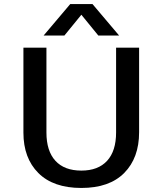

<svg xmlns="http://www.w3.org/2000/svg" viewBox="-20 -916 805 951"><path d="M96 0ZM96 -259V-680H210V-260Q210 -168 254.5 -119.5Q299 -71 383 -71Q466 -71 510.5 -119.5Q555 -168 555 -260V-680H669V-261Q669 -134 595.5 -59.5Q522 15 383 15Q244 15 170 -59Q96 -133 96 -259ZM467 -740 383 -843 299 -740H196L328 -896H438L570 -740Z"/></svg>

Font: Martel Sans SemiBold
Style: Regular
Weight: 600
Designer: Dan Reynolds and Mathieu Réguer
Foundry: Dan Reynolds and Mathieu Réguer
Version: Version 1.002; ttfautohint (v1.1) -l 5 -r 5 -G 72 -x 0 -D la